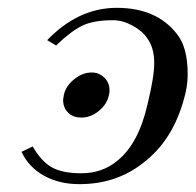

<svg xmlns="http://www.w3.org/2000/svg" viewBox="-20 -463 502 493"><path d="M35.2 -73.2 64 -86.9Q85.9 -48.8 113 -33.4Q140.1 -18.1 189 -18.1Q242.2 -18.1 280.8 -49.8Q335.9 -93.8 358.9 -195.8Q376 -265.6 376 -300.8Q376 -341.8 356.9 -366.2Q345.7 -383.3 320.3 -397.2Q294.9 -411.1 270 -411.1Q221.2 -411.1 192.1 -397.5Q163.1 -383.8 124 -346.2L101.1 -359.9Q181.2 -442.9 279.8 -442.9Q381.8 -442.9 434.1 -376Q461.9 -341.8 461.9 -272.9Q461.9 -250 457 -227.1Q430.2 -110.8 354 -49.8Q282.2 10.3 183.1 9.8Q132.3 9.8 93.3 -11.7Q54.2 -33.2 35.2 -73.2ZM189 -161.1Q167 -161.1 154.5 -174.1Q142.1 -187 142.1 -206.1Q142.1 -209 144 -219.2Q148.9 -242.2 170.4 -259.5Q191.9 -276.9 215.8 -276.9Q233.9 -276.9 247.6 -263.9Q261.2 -251 261.2 -231Q261.2 -223.1 259.8 -219.2Q254.9 -195.3 233.9 -178.2Q212.9 -161.1 189 -161.1Z"/></svg>

Font: Linux Libertine
Style: Italic
Weight: 400
Italic angle: -12°
Designer: Philipp H. Poll
Foundry: Philipp H. Poll
Version: Version 5.1.6 ; ttfautohint (v0.9)